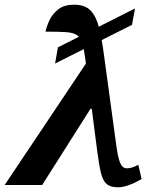

<svg xmlns="http://www.w3.org/2000/svg" viewBox="-46 -789 640 819"><path d="M189 -518 201 -587 530 -753 517 -683ZM458 10Q426 10 409.5 -3.5Q393 -17 384.5 -51.5Q376 -86 368 -150L318 -537Q312 -581 305 -605Q298 -629 282 -639.5Q266 -650 234.5 -652Q203 -654 148 -654Q153 -677 165.5 -703.5Q178 -730 203 -749.5Q228 -769 270 -769Q317 -769 341 -743.5Q365 -718 377 -669Q389 -620 398 -551L451 -162Q456 -127 462 -107Q468 -87 476 -79Q484 -71 495 -71Q506 -71 517.5 -74.5Q529 -78 544 -86L558 -25Q528 -8 502.5 1Q477 10 458 10ZM-26 0 340 -547 351 -325H340L134 0Z"/></svg>

Font: Noto Serif
Style: Italic
Weight: 400
Italic angle: -12°
Designer: Monotype Design Team
Foundry: Monotype Imaging Inc.
Version: Version 2.013